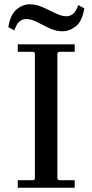

<svg xmlns="http://www.w3.org/2000/svg" viewBox="-20 -877 432 897"><path d="M329 -635H255L248 -629V-41L255 -35H329V0H63V-35H137L143 -41V-629L137 -635H63V-670H329ZM346 -853 374 -838Q364 -778 334.5 -754.5Q305 -731 272 -731Q240 -731 210 -745.5Q180 -760 153 -774Q126 -788 102 -788Q86 -788 72 -777.5Q58 -767 47 -735L19 -750Q28 -808 57 -832.5Q86 -857 119 -857Q150 -857 180.5 -843Q211 -829 239.5 -815Q268 -801 291 -801Q306 -801 320 -811Q334 -821 346 -853Z"/></svg>

Font: Brygada 1918 Medium
Style: Regular
Weight: 500
Designer: Mateusz Machalski | Borys Kosmynka | Przemek Hoffer
Foundry: NIEPODLEGLA 2018
Version: Version 3.006